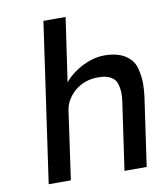

<svg xmlns="http://www.w3.org/2000/svg" viewBox="-83 -809 761 878"><g transform="rotate(-10 297.5 -370.0)"><path d="M72 0 178 -740H281L238 -444Q249 -457 263 -470Q296 -499 339 -517.5Q382 -536 424 -536Q484 -536 520.5 -512.5Q557 -489 567 -451.5Q577 -414 577 -379Q577 -352 573 -320L527 0H424L469 -313Q472 -333 472 -350Q472 -371 466 -394Q460 -417 438 -429.5Q416 -442 385 -442Q381 -442 376 -442Q346 -442 319.5 -432.5Q293 -423 272.5 -406Q252 -389 238 -366.5Q224 -344 220 -318L175 0Z"/></g></svg>

Font: Lexend
Style: Italic
Weight: 400
Italic angle: -8.13011°
Designer: Bonnie Shaver-Troup, Thomas Jockin
Foundry: Lexend
Version: Version 1.007